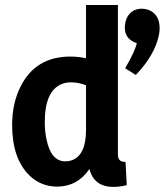

<svg xmlns="http://www.w3.org/2000/svg" viewBox="-20 -728 655 764"><path d="M322.3 -708V-496.1Q292 -502.9 259.8 -502.9Q122.1 -502.9 62.5 -384.8Q28.3 -318.4 28.3 -230.5Q28.3 -96.7 97.7 -29.3Q143.6 14.6 208 14.6Q289.1 13.7 335.9 -55.7Q357.4 30.3 465.8 12.7Q475.6 10.7 484.4 8.8L479.5 -84Q450.2 -82 449.2 -111.3V-708ZM240.2 -85.9Q182.6 -85.9 165 -173.8Q158.2 -205.1 158.2 -242.2Q158.2 -366.2 225.6 -393.6Q242.2 -400.4 260.7 -400.4Q293 -400.4 322.3 -388.7V-210.9Q322.3 -109.4 264.6 -89.8Q252.9 -85.9 240.2 -85.9ZM615.2 -615.2Q615.2 -670.9 571.3 -688.5Q557.6 -693.4 544.9 -693.4Q502.9 -693.4 484.4 -656.2Q477.5 -639.6 476.6 -619.1Q476.6 -577.1 513.7 -560.5Q519.5 -557.6 524.4 -556.6Q517.6 -524.4 479.5 -459Q478.5 -457 478.5 -456.1L520.5 -429.7Q595.7 -508.8 612.3 -587.9Q615.2 -602.5 615.2 -615.2Z"/></svg>

Font: Yaldevi Colombo
Style: Bold
Weight: 700
Designer: Sol Matas, Denzil Rajitha, Kosala Senevirathne and Pathum Egodawatta
Foundry: Mooniak
Version: Version 1.020 ; ttfautohint (v1.6)